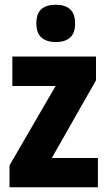

<svg xmlns="http://www.w3.org/2000/svg" viewBox="-20 -788 453 808"><path d="M392 0H20V-92L214 -426H32V-550H384V-450L198 -123H392ZM215 -768Q254 -768 275 -749Q296 -730 296 -689Q296 -648 274.5 -629.5Q253 -611 215 -611Q177 -611 155 -629.5Q133 -648 133 -689Q133 -731 154 -749.5Q175 -768 215 -768Z"/></svg>

Font: Noto Sans Condensed ExtraBold
Style: Regular
Weight: 800
Width: 3
Designer: Monotype Design Team
Foundry: Monotype Imaging Inc.
Version: Version 2.013; ttfautohint (v1.8.4.7-5d5b)